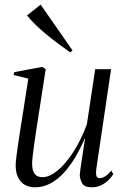

<svg xmlns="http://www.w3.org/2000/svg" viewBox="-20 -803 542 834"><path d="M132.5 10.5Q105 10.5 86.2 -1Q67.5 -12.5 57.8 -34Q48 -55.5 48 -86Q48 -96.5 51.5 -124.8Q55 -153 60 -186.2Q65 -219.5 69.2 -246Q73.5 -272.5 74.5 -279L103 -461.5L39.5 -477L41.5 -489.5L163.5 -512.5L178.5 -502.5L142.5 -270Q140.5 -256 136.5 -231Q132.5 -206 128.8 -178.2Q125 -150.5 122.2 -127.2Q119.5 -104 119.5 -93.5Q119.5 -73.5 124.2 -60Q129 -46.5 139 -40Q149 -33.5 165 -33.5Q195 -33.5 229.8 -62Q264.5 -90.5 298.2 -142.2Q332 -194 357.5 -263.5L393.5 -502.5H462.5L398.5 -70.5Q396 -53 398.2 -41Q400.5 -29 413.5 -29Q423.5 -29 436.8 -37Q450 -45 463.5 -62L472 -47Q464 -33 450.2 -19.8Q436.5 -6.5 418.5 2Q400.5 10.5 378.5 10.5Q345.5 10.5 336 -8.2Q326.5 -27 326.5 -44Q326.5 -48 329 -66.5Q331.5 -85 335.5 -110.5Q339.5 -136 343.2 -160.8Q347 -185.5 349.5 -201.5H348.5Q328.5 -156 305.2 -117.2Q282 -78.5 255 -50Q228 -21.5 197.5 -5.5Q167 10.5 132.5 10.5ZM285 -575.5Q256.5 -595.5 229.5 -615.8Q202.5 -636 178.2 -656.2Q154 -676.5 133.5 -696.5Q113 -716.5 97.5 -736L156.5 -783L295 -584Z"/></svg>

Font: Merriweather 144pt Light
Style: Italic
Weight: 300
Italic angle: -7.8°
Version: Version 2.101